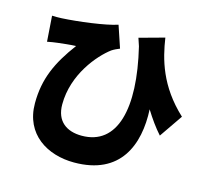

<svg xmlns="http://www.w3.org/2000/svg" viewBox="-118 -920 1235 1131"><g transform="rotate(15 500.0 -355.0)"><path d="M77 -731 88 -575C112 -580 127 -582 150 -585C175 -588 228 -594 260 -595C164 -466 113 -357 113 -207C113 -17 263 71 425 71C707 71 786 -131 775 -347C806 -297 838 -252 873 -213L970 -354C814 -499 774 -652 755 -779L602 -737L618 -689C705 -328 644 -93 428 -93C336 -93 270 -139 270 -242C270 -426 394 -569 466 -623C481 -633 499 -641 514 -647L469 -781C399 -757 233 -736 135 -731C116 -730 96 -730 77 -731Z"/></g></svg>

Font: ChiuKong Gothic MN Heavy
Style: Regular
Weight: 900
Designer: Ryoko NISHIZUKA 西塚涼子 (kana, bopomofo & ideographs); Paul D. Hunt (Latin, Greek & Cyrillic); Sandoll Communications 산돌커뮤니
Foundry: Adobe
Version: Version 1.300